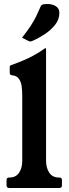

<svg xmlns="http://www.w3.org/2000/svg" viewBox="-20 -947 345 967"><path d="M279 -53Q292 -53 292 -40V-13Q292 0 277 0H28Q13 0 13 -13V-40Q13 -53 26 -53H28Q60 -53 76 -77Q92 -101 92 -136V-466Q92 -491 89 -513Q86 -535 75 -550.5Q64 -566 40 -568Q29 -569 29 -580V-610Q29 -615 32 -617Q35 -619 42 -621Q105 -644 142.5 -664Q180 -684 204 -702Q206 -704 208 -704H210Q212 -704 212 -702V-137Q212 -102 228 -77.5Q244 -53 276 -53ZM91 -757Q119 -793 135 -817.5Q151 -842 162 -864.5Q173 -887 185 -915Q188 -923 198 -925Q208 -927 217 -927Q243 -927 261 -916Q279 -905 279 -882Q279 -849 257.5 -822Q236 -795 205.5 -775Q175 -755 148 -743Q144 -742 140 -740Q136 -738 132 -738Q129 -738 123 -741Z"/></svg>

Font: Young Serif
Style: Regular
Weight: 400
Designer: Bastien Sozeau
Foundry: NBR — Bastien Sozeau
Version: Version 3.004; ttfautohint (v1.8.4.7-5d5b);gftools[0.9.33]